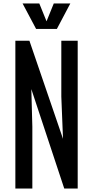

<svg xmlns="http://www.w3.org/2000/svg" viewBox="-20 -1096 540 1116"><path d="M69.3 0V-859.4H150.9L346.2 -289.1L336.4 -534.7V-859.4H431.6V0H353.5L162.1 -578.1L168 -359.4V0ZM189.9 -927.7 111.3 -1075.7H208.5L250.5 -972.2L292.5 -1075.7H388.7L310.5 -927.7Z"/></svg>

Font: Antonio Medium
Style: Regular
Weight: 500
Designer: Vernon Adams
Foundry: Vernon Adams
Version: Version 1.002